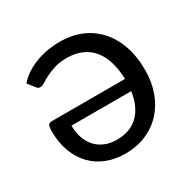

<svg xmlns="http://www.w3.org/2000/svg" viewBox="-122 -638 773 771"><g transform="rotate(-30 264.0 -253.0)"><path d="M118.5 -199Q118.5 -168 127.2 -142.2Q136 -116.5 152.8 -97.8Q169.5 -79 193.8 -68.8Q218 -58.5 248.5 -58.5Q312.5 -58.5 349.5 -95.8Q386.5 -133 395.5 -199ZM46.5 -436Q63.5 -456 86.2 -470.8Q109 -485.5 135.2 -495.2Q161.5 -505 189.5 -509.8Q217.5 -514.5 245 -514.5Q297.5 -514.5 341.8 -496.8Q386 -479 418.2 -444.5Q450.5 -410 468.5 -359.5Q486.5 -309 486.5 -243.5Q486.5 -190.5 470.2 -144.8Q454 -99 423.5 -65.2Q393 -31.5 349.2 -12.2Q305.5 7 250 7Q204.5 7 165.8 -8Q127 -23 98.8 -52Q70.5 -81 54.5 -123Q38.5 -165 38.5 -219Q38.5 -240 43 -247Q47.5 -254 60 -254H398.5Q397 -302 385.2 -337.8Q373.5 -373.5 352.8 -397Q332 -420.5 302.8 -432.2Q273.5 -444 237.5 -444Q204 -444 179.8 -436.2Q155.5 -428.5 138 -419.5Q120.5 -410.5 108.8 -402.8Q97 -395 89 -395Q77.5 -395 72 -404Z"/></g></svg>

Font: Lato 2
Style: Regular
Weight: 400
Designer: Lukasz Dziedzic with Adam Twardoch and Botio Nikoltchev
Foundry: tyPoland Lukasz Dziedzic
Version: Version 2.015; 2015-08-06; http://www.latofonts.com/